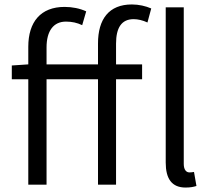

<svg xmlns="http://www.w3.org/2000/svg" viewBox="-20 -829 949 862"><path d="M813 13C835 13 849 10 862 6L851 -57C840 -55 835 -55 830 -55C817 -55 805 -66 805 -93V-796H724V-99C724 -27 751 13 813 13ZM420 0H501V-473H618V-540H501V-633C501 -705 526 -743 580 -743C599 -743 621 -738 642 -728L659 -791C634 -802 603 -809 572 -809C469 -809 420 -743 420 -634V-540H189V-616C189 -690 220 -732 276 -732C303 -732 326 -727 349 -716L367 -778C339 -791 305 -798 270 -798C163 -798 107 -731 107 -619V-540L33 -535V-473H107V0H189V-473H420Z"/></svg>

Font: Source Han Sans JP Normal
Style: Regular
Weight: 350
Designer: Ryoko NISHIZUKA 西塚涼子 (kana, bopomofo & ideographs); Paul D. Hunt (Latin, Greek & Cyrillic); Sandoll Communications 산돌커뮤니
Foundry: Adobe
Version: Version 2.002;hotconv 1.0.116;makeotfexe 2.5.65601